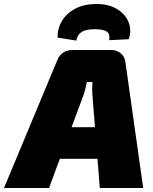

<svg xmlns="http://www.w3.org/2000/svg" viewBox="-69 -940 767 960"><path d="M489 -690Q515 -690 535 -673Q555 -656 558 -630L647 0H430L394 -453Q392 -473 392 -492Q392 -511 393 -530H365Q362 -514 357.5 -494.5Q353 -475 345 -455L176 0H-49L217 -638Q227 -664 247 -677Q267 -690 293 -690ZM522 -304 504 -146H141L160 -304ZM313 -737 219 -752Q218 -797 240.5 -835Q263 -873 307 -896.5Q351 -920 413 -920Q475 -920 516.5 -894.5Q558 -869 574 -829Q590 -789 575 -744L477 -739Q482 -771 464.5 -782.5Q447 -794 404 -794Q359 -794 337.5 -779Q316 -764 313 -737Z"/></svg>

Font: Exo 2 Black
Style: Italic
Weight: 900
Italic angle: -8°
Designer: Natanael Gama
Foundry: Natanael Gama
Version: Version 2.010